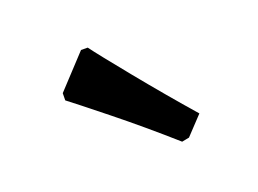

<svg xmlns="http://www.w3.org/2000/svg" viewBox="-45 -806 475 353"><g transform="rotate(-15 192.0 -629.0)"><path d="M129 -734 142 -735Q156 -719 207 -666.5Q258 -614 309 -565L279 -527L265 -523Q207 -566 150 -604Q93 -642 77 -652L76 -666Z"/></g></svg>

Font: Alegreya
Style: Bold Italic
Weight: 700
Italic angle: -7°
Designer: Juan Pablo del Peral
Foundry: Huerta Tipografica
Version: Version 2.007; ttfautohint (v1.6)